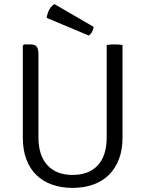

<svg xmlns="http://www.w3.org/2000/svg" viewBox="-20 -902 706 934"><path d="M576 -683V-233Q576 -173 558.5 -127.5Q541 -82 509.5 -51Q478 -20 433 -4Q388 12 333 12Q278 12 233 -4Q188 -20 156.5 -51Q125 -82 108 -127.5Q91 -173 91 -233V-680L97 -686H127Q151 -686 159 -674.5Q167 -663 167 -636V-234Q167 -146 210.5 -98.5Q254 -51 333 -51Q412 -51 455.5 -97.5Q499 -144 499 -234V-683Q514 -686 537 -686Q559 -686 576 -683ZM245 -882 436 -771Q430 -741 412 -729L207 -815Q214 -863 245 -882Z"/></svg>

Font: Signika
Style: Light
Weight: 300
Designer: Anna Giedrys
Foundry: Anna Giedrys
Version: Version 1.001